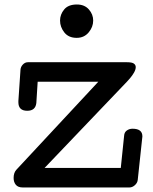

<svg xmlns="http://www.w3.org/2000/svg" viewBox="-20 -826 675 846"><path d="M80.1 0Q59.6 0 49.8 -11.7Q40 -23.4 40 -42Q40 -64.9 52.2 -78.1L413.1 -465.8H146L140.1 -372.1Q136.2 -337.9 100.1 -337.9Q61 -337.9 61 -375.5V-380.9L70.3 -519Q71.3 -531.7 80.8 -541.7Q90.3 -551.8 103 -551.8H540Q561.5 -551.8 569.8 -545.9Q578.1 -540 578.1 -530.3Q578.1 -519.5 570.6 -506.3Q563 -493.2 553.7 -482.2Q544.4 -471.2 539.1 -465.8L176.3 -85.9H512.2L526.9 -228Q527.8 -243.2 538.8 -251Q549.8 -258.8 564 -258.8Q607.4 -258.8 607.4 -225.1Q607.4 -224.1 607.2 -222.9Q606.9 -221.7 606.9 -220.2L586.9 -33.2Q585.4 -20 574.2 -10Q563 0 550.3 0ZM317.9 -659.2Q282.2 -659.2 263.4 -683.1Q244.6 -707 244.6 -735.4Q244.6 -762.2 262.7 -784.2Q280.8 -806.2 318.8 -806.2Q352.5 -806.2 371.6 -784.4Q390.6 -762.7 390.6 -735.4Q390.6 -707 370.6 -683.1Q350.6 -659.2 317.9 -659.2Z"/></svg>

Font: Cutive
Style: Regular
Weight: 400
Version: Version 1.100; ttfautohint (v1.8.4.7-5d5b)